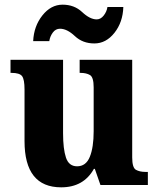

<svg xmlns="http://www.w3.org/2000/svg" viewBox="-20 -792 678 822"><path d="M242 10Q338 10 382 -69H386L410 0H613V-56H603Q578 -56 562 -65Q546 -74 546 -118V-536H321V-480H324Q350 -480 365.5 -470.5Q381 -461 381 -418V-230Q381 -161 364.5 -120.5Q348 -80 310 -80Q275 -80 262.5 -117Q250 -154 250 -222V-536H25V-480H29Q64 -480 74.5 -466Q85 -452 85 -409V-188Q85 10 242 10ZM384 -606Q434 -606 470 -651.5Q506 -697 508 -762H440Q437 -742 424 -725.5Q411 -709 394 -709Q365 -709 331.5 -740.5Q298 -772 248 -772Q198 -772 161.5 -726Q125 -680 122 -616H191Q194 -636 206 -652.5Q218 -669 237 -669Q267 -669 300.5 -637.5Q334 -606 384 -606Z"/></svg>

Font: Noto Serif SemiCondensed Extra
Style: Regular
Weight: 800
Width: 4
Designer: Monotype Design Team
Foundry: Monotype Imaging Inc.
Version: Version 1.002